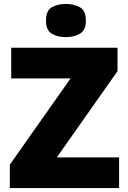

<svg xmlns="http://www.w3.org/2000/svg" viewBox="-20 -957 651 977"><path d="M586 0H30V-119L339 -558H37V-714H578V-595L269 -156H586ZM315 -937Q356 -937 386.5 -920Q417 -903 417 -852Q417 -803 386.5 -785.5Q356 -768 315 -768Q273 -768 243.5 -785.5Q214 -803 214 -852Q214 -903 243.5 -920Q273 -937 315 -937Z"/></svg>

Font: Noto Sans Georgian Black
Style: Regular
Weight: 900
Designer: Monotype Design Team, Akaki Razmadze
Foundry: Google LLC
Version: Version 2.005; ttfautohint (v1.8.4.7-5d5b)